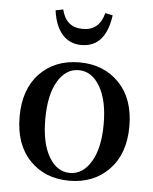

<svg xmlns="http://www.w3.org/2000/svg" viewBox="-49 -683 589 737"><g transform="rotate(5 245.5 -314.5)"><path d="M246 -511Q201 -511 172.5 -543Q144 -575 136 -635L165 -641Q181 -573 246 -573Q310 -573 327 -641L356 -635Q339 -511 246 -511ZM34 -216Q34 -323 92.5 -383.5Q151 -444 245 -444Q339 -444 398 -383Q457 -322 457 -216Q457 -110 398 -49Q339 12 245 12Q151 12 92.5 -49Q34 -110 34 -216ZM164 -70.5Q195 -18 245 -18Q295 -18 326.5 -71Q358 -124 358 -216Q358 -308 326.5 -361Q295 -414 245 -414Q195 -414 164 -361.5Q133 -309 133 -216Q133 -123 164 -70.5Z"/></g></svg>

Font: Arapey
Style: Regular
Weight: 400
Designer: Eduardo Rodriguez Tunni
Foundry: Eduardo Rodriguez Tunni
Version: Version 4.000